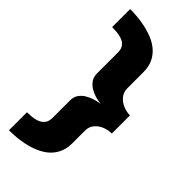

<svg xmlns="http://www.w3.org/2000/svg" viewBox="-289 -776 1040 1040"><g transform="rotate(45 231.5 -256.0)"><path d="M29 209Q74 209 116.8 202.5Q159.5 196 197 182Q234.5 168 262.2 145.8Q290 123.5 305.8 91.2Q321.5 59 321.5 17V-80.5Q321.5 -110 338.5 -130.8Q355.5 -151.5 381.8 -162Q408 -172.5 435.5 -172.5V-311.5Q408 -311.5 381.8 -322.8Q355.5 -334 338.5 -355.2Q321.5 -376.5 321.5 -405.5V-528Q321.5 -571.5 305.8 -603.5Q290 -635.5 262 -657.8Q234 -680 196.8 -693.2Q159.5 -706.5 116.8 -713Q74 -719.5 29 -719.5V-581.5Q45 -581.5 65.2 -579.8Q85.5 -578 104.8 -571.2Q124 -564.5 136.2 -549.2Q148.5 -534 148.5 -506V-345.5Q148.5 -319 161.5 -300.5Q174.5 -282 193.5 -270.5Q212.5 -259 231.2 -253.2Q250 -247.5 263.8 -245.5Q277.5 -243.5 278 -242.5Q277.5 -243 263.8 -240.8Q250 -238.5 231.2 -232.2Q212.5 -226 193.5 -214.8Q174.5 -203.5 161.5 -185Q148.5 -166.5 148.5 -140V-5.5Q148.5 21.5 136.2 37.2Q124 53 104.8 60.2Q85.5 67.5 65.2 69.2Q45 71 29 71Z"/></g></svg>

Font: Anybody SemiExpanded ExtraBold
Style: Regular
Weight: 800
Width: 6
Version: Version 1.113;gftools[0.9.25]